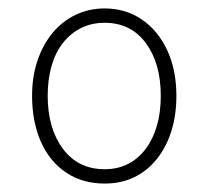

<svg xmlns="http://www.w3.org/2000/svg" viewBox="-20 -1176 494 455"><path d="M228 -741Q175 -741 136 -767.5Q97 -794 76.5 -841Q56 -888 56 -949Q56 -995 69 -1033Q82 -1071 105 -1098.5Q128 -1126 159.5 -1141Q191 -1156 228 -1156Q278 -1156 316.5 -1129.5Q355 -1103 376.5 -1056.5Q398 -1010 398 -949Q398 -903 386 -865Q374 -827 351.5 -799Q329 -771 298 -756Q267 -741 228 -741ZM228 -775Q259 -775 283.5 -787.5Q308 -800 325.5 -823.5Q343 -847 352 -878.5Q361 -910 361 -949Q361 -1026 325.5 -1074Q290 -1122 228 -1122Q197 -1122 172 -1109.5Q147 -1097 129 -1074Q111 -1051 102 -1019Q93 -987 93 -949Q93 -872 129 -823.5Q165 -775 228 -775Z"/></svg>

Font: Playwrite BR Thin
Style: Regular
Weight: 250
Version: Version 1.003